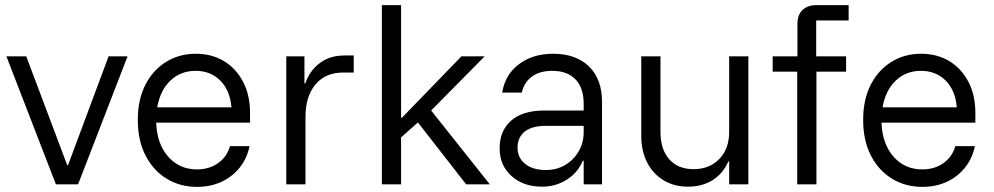

<svg xmlns="http://www.w3.org/2000/svg" viewBox="-20 -720 3882 750"><path d="M198.3 0 5 -500H82.5L242.5 -75H245.8L404.2 -500H478.3L285 0Z M750 10Q683.3 10 630.8 -22.1Q578.3 -54.2 548.3 -112.9Q518.3 -171.7 518.3 -251.7Q518.3 -330.8 547.9 -388.8Q577.5 -446.7 628.8 -478.3Q680 -510 745 -510Q806.7 -510 854.2 -481.7Q901.7 -453.3 929.2 -401.2Q956.7 -349.2 956.7 -278.3V-240.8H590Q593.3 -157.5 637.1 -107.9Q680.8 -58.3 749.2 -58.3Q797.5 -58.3 832.1 -82.9Q866.7 -107.5 878.3 -149.2H955Q944.2 -99.2 915 -63.8Q885.8 -28.3 843.8 -9.2Q801.7 10 750 10ZM594.2 -300.8H884.2Q878.3 -367.5 840.4 -405.4Q802.5 -443.3 744.2 -443.3Q685.8 -443.3 645.8 -405.4Q605.8 -367.5 594.2 -300.8Z M1098.3 0V-500H1169.2V-394.2H1172.5Q1189.2 -443.3 1228.8 -473.3Q1268.3 -503.3 1325.8 -503.3H1361.7V-436.7H1321.7Q1250.8 -436.7 1212.1 -390Q1173.3 -343.3 1173.3 -263.3V0Z M1471.7 0V-700H1546.7V-260H1550L1782.5 -500H1873.3L1664.2 -288.3L1893.3 0H1800.8L1612.5 -241.7L1546.7 -183.3V0Z M2097.5 9.2Q2024.2 9.2 1977.9 -32.5Q1931.7 -74.2 1931.7 -140Q1931.7 -210 1977.1 -249.2Q2022.5 -288.3 2105.8 -288.3H2260V-315Q2260 -376.7 2227.9 -410Q2195.8 -443.3 2137.5 -443.3Q2089.2 -443.3 2058.3 -421.2Q2027.5 -399.2 2018.3 -358.3H1941.7Q1952.5 -427.5 2006.7 -468.8Q2060.8 -510 2140 -510Q2230 -510 2280.8 -460.4Q2331.7 -410.8 2331.7 -320.8V0H2260V-92.5H2256.7Q2237.5 -45.8 2194.2 -18.3Q2150.8 9.2 2097.5 9.2ZM2112.5 -55.8Q2154.2 -55.8 2187.5 -75.4Q2220.8 -95 2240.4 -128.8Q2260 -162.5 2260 -204.2V-228.3H2111.7Q2057.5 -228.3 2029.6 -205.8Q2001.7 -183.3 2001.7 -143.3Q2001.7 -103.3 2031.7 -79.6Q2061.7 -55.8 2112.5 -55.8Z M2667.5 9.2Q2613.3 9.2 2572.1 -15.8Q2530.8 -40.8 2507.9 -85.4Q2485 -130 2485 -187.5V-500H2560V-204.2Q2560 -136.7 2594.2 -97.9Q2628.3 -59.2 2689.2 -59.2Q2751.7 -59.2 2790 -99.2Q2828.3 -139.2 2828.3 -204.2V-500H2903.3V0H2828.3V-89.2H2825Q2804.2 -41.7 2763.3 -16.2Q2722.5 9.2 2667.5 9.2Z M3094.2 0V-440H2998.3V-500H3095V-625Q3095 -662.5 3115 -681.2Q3135 -700 3170 -700H3295V-640H3168.3V-500H3285V-440H3169.2V0Z M3583.3 10Q3516.7 10 3464.2 -22.1Q3411.7 -54.2 3381.7 -112.9Q3351.7 -171.7 3351.7 -251.7Q3351.7 -330.8 3381.2 -388.8Q3410.8 -446.7 3462.1 -478.3Q3513.3 -510 3578.3 -510Q3640 -510 3687.5 -481.7Q3735 -453.3 3762.5 -401.2Q3790 -349.2 3790 -278.3V-240.8H3423.3Q3426.7 -157.5 3470.4 -107.9Q3514.2 -58.3 3582.5 -58.3Q3630.8 -58.3 3665.4 -82.9Q3700 -107.5 3711.7 -149.2H3788.3Q3777.5 -99.2 3748.3 -63.8Q3719.2 -28.3 3677.1 -9.2Q3635 10 3583.3 10ZM3427.5 -300.8H3717.5Q3711.7 -367.5 3673.8 -405.4Q3635.8 -443.3 3577.5 -443.3Q3519.2 -443.3 3479.2 -405.4Q3439.2 -367.5 3427.5 -300.8Z"/></svg>

Font: Funnel Sans Light Light
Style: Regular
Weight: 300
Version: Version 1.000